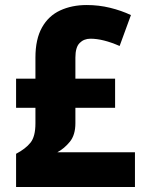

<svg xmlns="http://www.w3.org/2000/svg" viewBox="-20 -744 581 764"><path d="M325 -724Q373 -724 418 -713Q463 -702 501 -684L456 -561Q390 -590 340 -590Q314 -590 297 -573Q280 -556 280 -515V-431H438V-315H280V-254Q280 -207 258 -180Q236 -153 208 -138H517V0H44V-132Q82 -152 101.5 -176.5Q121 -201 121 -253V-315H44V-431H121V-515Q121 -588 147 -634.5Q173 -681 219.5 -702.5Q266 -724 325 -724Z"/></svg>

Font: Noto Sans Telugu SemiCondensed ExtraBold
Style: Regular
Weight: 800
Width: 4
Designer: Jelle Bosma - Monotype Design Team
Foundry: Monotype Imaging Inc.
Version: Version 2.005; ttfautohint (v1.8.4.7-5d5b)